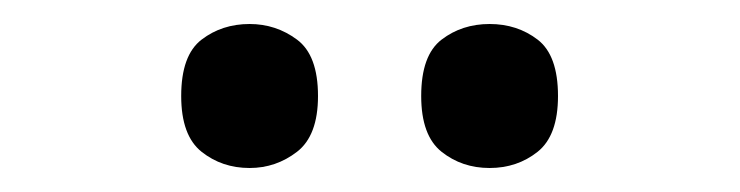

<svg xmlns="http://www.w3.org/2000/svg" viewBox="-20 -768 617 160"><path d="M388 -628Q365 -628 348 -641.5Q331 -655 331 -688Q331 -722 348 -735Q365 -748 388 -748Q411 -748 428 -735Q445 -722 445 -688Q445 -655 428 -641.5Q411 -628 388 -628ZM188 -628Q165 -628 148 -641.5Q131 -655 131 -688Q131 -722 148 -735Q165 -748 188 -748Q210 -748 227.5 -735Q245 -722 245 -688Q245 -655 227.5 -641.5Q210 -628 188 -628Z"/></svg>

Font: Noto Nastaliq Urdu SemiBold
Style: Regular
Weight: 600
Version: Version 3.007